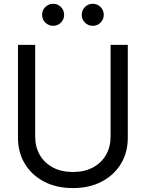

<svg xmlns="http://www.w3.org/2000/svg" viewBox="-20 -959 752 991"><path d="M356.4 11.7Q270.5 11.7 206.8 -22Q143.1 -55.7 107.9 -114.3Q72.8 -172.9 72.8 -247.1V-727.5H161.6V-253.9Q161.6 -201.2 185.1 -159.9Q208.5 -118.7 252.2 -95Q295.9 -71.3 356.4 -71.3Q417 -71.3 460.4 -95Q503.9 -118.7 527.3 -159.9Q550.8 -201.2 550.8 -253.9V-727.5H639.6V-247.1Q639.6 -172.4 604.5 -114Q569.3 -55.7 505.6 -22Q441.9 11.7 356.4 11.7ZM459 -825.7Q435.1 -825.7 418.5 -842.3Q401.9 -858.9 401.9 -882.3Q401.9 -906.2 418.5 -922.9Q435.1 -939.5 459 -939.5Q482.4 -939.5 499 -922.9Q515.6 -906.2 515.6 -882.3Q515.6 -858.9 499 -842.3Q482.4 -825.7 459 -825.7ZM254.4 -825.7Q231 -825.7 214.1 -842.3Q197.3 -858.9 197.3 -882.3Q197.3 -906.2 214.1 -922.9Q231 -939.5 254.4 -939.5Q277.8 -939.5 294.4 -922.9Q311 -906.2 311 -882.3Q311 -858.9 294.4 -842.3Q277.8 -825.7 254.4 -825.7Z"/></svg>

Font: Inter 28pt
Style: Regular
Weight: 400
Designer: Rasmus Andersson
Foundry: rsms
Version: Version 4.001;git-66647c0bb